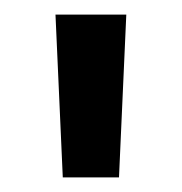

<svg xmlns="http://www.w3.org/2000/svg" viewBox="-20 -770 249 263"><path d="M66 -527 56 -750H153L143 -527Z"/></svg>

Font: Gmarket Sans TTF Medium
Style: Regular
Weight: 500
Designer: Creative Director : Sungho Lee; Art Director : Kiwoong Choi; Project Manager : Sori Yang, Jongwook Yoon; Font Designer :
Foundry: Sandoll Inc.
Version: Version 1.000;hotconv 1.0.109;makeotfexe 2.5.65596